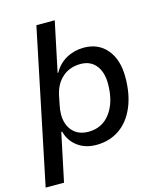

<svg xmlns="http://www.w3.org/2000/svg" viewBox="-148 -821 897 1080"><g transform="rotate(-15 301.0 -281.0)"><path d="M168 -729H275L214 -439H218Q244 -487 290.5 -512.5Q337 -538 392 -538Q477 -538 526.5 -478.5Q576 -419 576 -318Q576 -217 544 -143Q512 -69 454.5 -30Q397 9 321 9Q257 9 212.5 -24Q168 -57 153 -113H148L89 167H-18ZM472 -307Q472 -375 440 -414.5Q408 -454 351 -454Q288 -454 245.5 -417Q203 -380 189 -315L178 -260Q172 -233 172 -208Q172 -147 205.5 -110.5Q239 -74 297 -74Q378 -74 425 -138Q472 -202 472 -307Z"/></g></svg>

Font: Mona Sans Medium
Style: Italic
Weight: 500
Italic angle: -11.7°
Designer: Deni Anggara
Foundry: GitHub
Version: Version 2.000